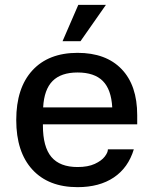

<svg xmlns="http://www.w3.org/2000/svg" viewBox="-20 -762 631 792"><path d="M47 -267Q47 -399 113.5 -471.5Q180 -544 300 -544Q417 -544 481.5 -477Q546 -410 546 -287V-249H157V-244Q157 -156 192 -114.5Q227 -73 300 -73Q343 -73 371 -86Q399 -99 412 -116Q425 -133 425 -145V-146H532Q509 -70 449.5 -30Q390 10 300 10Q180 10 113.5 -62.5Q47 -135 47 -267ZM443 -319Q439 -393 404 -428Q369 -463 300 -463Q232 -463 197 -428Q162 -393 158 -319ZM303 -742H417L312 -592H238Z"/></svg>

Font: Mozilla Text BETA Medium
Style: Regular
Weight: 500
Designer: Studio DRAMA
Foundry: Studio DRAMA
Version: Version 0.100